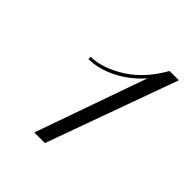

<svg xmlns="http://www.w3.org/2000/svg" viewBox="-133 -515 598 598"><g transform="rotate(45 166.0 -216.5)"><path d="M314.2 -433.3 157.5 0H110.8L240.8 -368.3Q204.2 -326.7 157.9 -303.8Q111.7 -280.8 68.3 -280.8V-290.8Q117.5 -290.8 175.8 -326.7Q233.3 -362.5 273.3 -433.3Z"/></g></svg>

Font: Sirivennela
Style: Regular
Weight: 400
Designer: Appaji Ambarisha Darbha
Foundry: Appaji Ambarisha Darbha
Version: Version 1.00; ttfautohint (v1.8.4.7-5d5b)